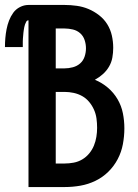

<svg xmlns="http://www.w3.org/2000/svg" viewBox="-63 -755 558 775"><path d="M52 0V-673Q46 -673 43 -667.5Q40 -662 38 -656.5Q36 -651 35 -645.5Q34 -640 33 -634Q32 -628 31.5 -622.5Q31 -617 30.5 -611Q30 -605 29.5 -599.5Q29 -594 29 -588Q29 -582 29 -576.5Q29 -571 29 -565H-43Q-43 -583 -41.5 -601Q-40 -619 -36.5 -637Q-33 -655 -26.5 -672Q-20 -689 -9.5 -703.5Q1 -718 17.5 -726.5Q34 -735 52 -735H198Q222 -735 247 -731.5Q272 -728 294.5 -718.5Q317 -709 337 -693.5Q357 -678 370 -657Q383 -636 388.5 -611.5Q394 -587 394 -562Q394 -542 390.5 -522.5Q387 -503 377 -486Q367 -469 352.5 -456Q338 -443 320 -433Q349 -421 372.5 -401Q396 -381 411.5 -354.5Q427 -328 433 -298Q439 -268 439 -237Q439 -205 433 -173Q427 -141 412 -112.5Q397 -84 374 -61.5Q351 -39 322 -25Q293 -11 261.5 -5.5Q230 0 198 0ZM162 -479H198Q214 -479 231 -483.5Q248 -488 260.5 -499Q273 -510 278.5 -526.5Q284 -543 284 -560Q284 -577 278.5 -593.5Q273 -610 260.5 -621Q248 -632 231 -636Q214 -640 198 -640H162ZM162 -95H198Q216 -95 234.5 -98.5Q253 -102 269 -111.5Q285 -121 297 -135.5Q309 -150 316 -167Q323 -184 326 -202.5Q329 -221 329 -239Q329 -258 326.5 -276.5Q324 -295 316.5 -312Q309 -329 297 -343.5Q285 -358 269 -367Q253 -376 234.5 -380Q216 -384 198 -384H162Z"/></svg>

Font: Iosevka QP
Style: Bold
Weight: 700
Designer: Belleve Invis
Foundry: Belleve Invis
Version: Version 20.0.0; ttfautohint (v1.8.4)